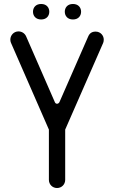

<svg xmlns="http://www.w3.org/2000/svg" viewBox="-20 -947 574 966"><path d="M226 -295V-42C226 -19 244 -1 267 -1C290 -1 308 -19 308 -42V-295L499 -731C501 -736 502 -741 502 -748C502 -768 486 -788 461 -788C443 -788 431 -780 424 -764L279 -433C276 -428 272 -425 267 -425C262 -425 258 -428 256 -433L111 -765C104 -780 89 -789 73 -789C49 -789 32 -769 32 -748C32 -742 33 -737 35 -732ZM146 -888C146 -868 159 -849 187 -849C215 -849 228 -868 228 -888C228 -908 215 -927 187 -927C159 -927 146 -908 146 -888ZM306 -888C306 -868 319 -849 347 -849C375 -849 388 -868 388 -888C388 -908 375 -927 347 -927C319 -927 306 -908 306 -888Z"/></svg>

Font: Fabada
Style: Regular
Weight: 400
Designer: deFharo
Foundry: deFharo.com
Version: Version 4.000 2011 initial release